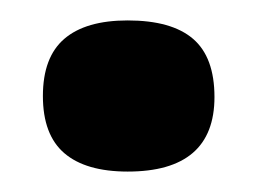

<svg xmlns="http://www.w3.org/2000/svg" viewBox="-20 -156 252 188"><path d="M105 12Q64 12 43 -6Q22 -24 22 -62Q22 -100 43 -118Q64 -136 105 -136Q148 -136 169 -118Q190 -100 190 -61Q190 12 105 12Z"/></svg>

Font: Bricolage Grotesque 28pt SemiBold
Style: Regular
Weight: 600
Version: Version 1.001;gftools[0.9.33.dev8+g029e19f]